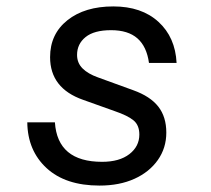

<svg xmlns="http://www.w3.org/2000/svg" viewBox="-20 -560 658 598"><path d="M530 -364H444Q437 -415 408 -440.5Q379 -466 326 -466Q273 -466 246.5 -444.5Q220 -423 220 -389Q220 -364 237 -347Q254 -330 285 -319L395 -279Q448 -260 473 -228Q498 -196 498 -147Q498 -99 471.5 -61.5Q445 -24 398.5 -3Q352 18 290 18Q184 18 125 -36.5Q66 -91 65 -179H151Q159 -56 298 -56Q352 -56 383 -80Q414 -104 414 -141Q414 -170 396 -185Q378 -200 337 -214L239 -249Q136 -285 136 -382Q136 -454 190 -497Q244 -540 333 -540Q421 -540 473.5 -492Q526 -444 530 -364Z"/></svg>

Font: Fragment Mono
Style: Italic
Weight: 400
Italic angle: -12°
Designer: Wei Huang based on Nimbus Sans by URW Studio, based on Helvetica by Max Miedinger.
Foundry: Wei Huang
Version: Version 1.011; ttfautohint (v1.8.4.7-5d5b)